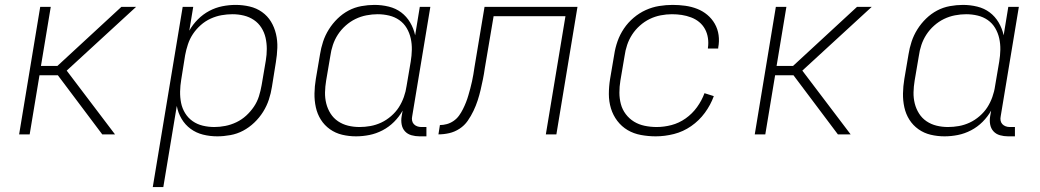

<svg xmlns="http://www.w3.org/2000/svg" viewBox="-20 -548 4240 783"><path d="M449 0H397L216 -241H141L101 0H58L144 -520H187L147 -279H214L475 -520H535L252 -260Z M603 215 725 -520H768L752 -423Q766 -448 787 -469Q808 -490 833.5 -503.5Q859 -517 886.5 -522.5Q914 -528 941 -528Q970 -528 998 -521.5Q1026 -515 1048.5 -499Q1071 -483 1085 -460Q1099 -437 1105.5 -409.5Q1112 -382 1111 -353Q1110 -324 1105 -294L1089 -194Q1085 -168 1076.5 -142Q1068 -116 1053 -92Q1038 -68 1017 -48Q996 -28 971.5 -15Q947 -2 919.5 3Q892 8 866 8Q836 8 808 1Q780 -6 757.5 -22.5Q735 -39 720.5 -63.5Q706 -88 701 -116L646 215ZM854 -30Q876 -30 899 -34.5Q922 -39 944 -49.5Q966 -60 984 -76.5Q1002 -93 1015.5 -113Q1029 -133 1036 -155.5Q1043 -178 1047 -201L1064 -301Q1068 -325 1068 -348.5Q1068 -372 1063 -394Q1058 -416 1046 -435Q1034 -454 1015.5 -466.5Q997 -479 974.5 -484.5Q952 -490 928 -490Q906 -490 883.5 -486Q861 -482 839 -472Q817 -462 798.5 -445.5Q780 -429 767 -409.5Q754 -390 746.5 -367.5Q739 -345 735 -323L719 -223Q715 -199 714.5 -175Q714 -151 718.5 -128.5Q723 -106 735 -86.5Q747 -67 765.5 -54Q784 -41 807 -35.5Q830 -30 854 -30Z M1432 8Q1403 8 1375.5 1.5Q1348 -5 1325.5 -21Q1303 -37 1288.5 -60Q1274 -83 1268 -110.5Q1262 -138 1262.5 -167Q1263 -196 1268 -226L1285 -326Q1289 -352 1297.5 -378Q1306 -404 1321 -428Q1336 -452 1356.5 -472Q1377 -492 1401.5 -505Q1426 -518 1453.5 -523Q1481 -528 1507 -528Q1537 -528 1565.5 -521Q1594 -514 1616 -497.5Q1638 -481 1652.5 -456.5Q1667 -432 1673 -404L1692 -520H1735L1661 -74Q1659 -65 1660.5 -56.5Q1662 -48 1667.5 -42Q1673 -36 1681 -33Q1689 -30 1698 -30H1719V8H1691Q1674 8 1658 3.5Q1642 -1 1631.5 -12.5Q1621 -24 1618 -40.5Q1615 -57 1618 -74L1622 -97Q1608 -72 1587 -51Q1566 -30 1540 -16.5Q1514 -3 1486.5 2.5Q1459 8 1432 8ZM1446 -30Q1468 -30 1490.5 -34Q1513 -38 1534.5 -48Q1556 -58 1575 -74.5Q1594 -91 1606.5 -110.5Q1619 -130 1627 -152.5Q1635 -175 1638 -197L1655 -297Q1659 -321 1659.5 -345Q1660 -369 1655 -391.5Q1650 -414 1638.5 -433.5Q1627 -453 1608.5 -466Q1590 -479 1567 -484.5Q1544 -490 1520 -490Q1498 -490 1474.5 -485.5Q1451 -481 1429.5 -470.5Q1408 -460 1389.5 -443.5Q1371 -427 1358 -407Q1345 -387 1337.5 -364.5Q1330 -342 1327 -319L1310 -219Q1306 -195 1305.5 -171.5Q1305 -148 1310.5 -126Q1316 -104 1328 -85Q1340 -66 1358.5 -53.5Q1377 -41 1399.5 -35.5Q1422 -30 1446 -30Z M2206 0 2286 -482H1993L1957 -269Q1954 -247 1949.5 -225Q1945 -203 1940 -181.5Q1935 -160 1928 -138.5Q1921 -117 1911 -96Q1901 -75 1887.5 -55.5Q1874 -36 1854 -23Q1834 -10 1812 -5Q1790 0 1768 0L1774 -38Q1788 -38 1802.5 -42Q1817 -46 1830 -55Q1843 -64 1852 -76.5Q1861 -89 1868 -103Q1875 -117 1880.5 -131Q1886 -145 1890 -159Q1894 -173 1898 -187.5Q1902 -202 1905 -216.5Q1908 -231 1910.5 -245Q1913 -259 1915 -274L1956 -520H2335L2249 0Z M2654 8Q2624 8 2594 2.5Q2564 -3 2539.5 -17.5Q2515 -32 2497.5 -55Q2480 -78 2471.5 -106Q2463 -134 2463 -164.5Q2463 -195 2468 -226L2485 -326Q2489 -353 2498.5 -380Q2508 -407 2524.5 -431.5Q2541 -456 2564 -475.5Q2587 -495 2613.5 -507Q2640 -519 2668 -523.5Q2696 -528 2723 -528Q2749 -528 2774.5 -524.5Q2800 -521 2823 -512Q2846 -503 2864.5 -487.5Q2883 -472 2895 -451Q2907 -430 2910.5 -405Q2914 -380 2909 -354V-350H2867V-353Q2870 -373 2867 -393Q2864 -413 2855 -429.5Q2846 -446 2831.5 -458Q2817 -470 2798.5 -477Q2780 -484 2760.5 -487Q2741 -490 2720 -490Q2698 -490 2674.5 -485.5Q2651 -481 2629.5 -470.5Q2608 -460 2589.5 -443.5Q2571 -427 2558 -407Q2545 -387 2537.5 -364.5Q2530 -342 2527 -319L2510 -219Q2506 -195 2506 -170.5Q2506 -146 2512 -123.5Q2518 -101 2532 -82.5Q2546 -64 2565.5 -52Q2585 -40 2609 -35Q2633 -30 2658 -30Q2688 -30 2718.5 -38Q2749 -46 2776 -65Q2803 -84 2822.5 -111Q2842 -138 2853 -168L2891 -156Q2878 -120 2854.5 -88Q2831 -56 2798.5 -33.5Q2766 -11 2728.5 -1.5Q2691 8 2654 8Z M3449 0H3397L3216 -241H3141L3101 0H3058L3144 -520H3187L3147 -279H3214L3475 -520H3535L3252 -260Z M3832 8Q3803 8 3775.5 1.5Q3748 -5 3725.5 -21Q3703 -37 3688.5 -60Q3674 -83 3668 -110.5Q3662 -138 3662.5 -167Q3663 -196 3668 -226L3685 -326Q3689 -352 3697.5 -378Q3706 -404 3721 -428Q3736 -452 3756.5 -472Q3777 -492 3801.5 -505Q3826 -518 3853.5 -523Q3881 -528 3907 -528Q3937 -528 3965.5 -521Q3994 -514 4016 -497.5Q4038 -481 4052.5 -456.5Q4067 -432 4073 -404L4092 -520H4135L4061 -74Q4059 -65 4060.5 -56.5Q4062 -48 4067.5 -42Q4073 -36 4081 -33Q4089 -30 4098 -30H4119V8H4091Q4074 8 4058 3.5Q4042 -1 4031.5 -12.5Q4021 -24 4018 -40.5Q4015 -57 4018 -74L4022 -97Q4008 -72 3987 -51Q3966 -30 3940 -16.5Q3914 -3 3886.5 2.5Q3859 8 3832 8ZM3846 -30Q3868 -30 3890.5 -34Q3913 -38 3934.5 -48Q3956 -58 3975 -74.5Q3994 -91 4006.5 -110.5Q4019 -130 4027 -152.5Q4035 -175 4038 -197L4055 -297Q4059 -321 4059.5 -345Q4060 -369 4055 -391.5Q4050 -414 4038.5 -433.5Q4027 -453 4008.5 -466Q3990 -479 3967 -484.5Q3944 -490 3920 -490Q3898 -490 3874.5 -485.5Q3851 -481 3829.5 -470.5Q3808 -460 3789.5 -443.5Q3771 -427 3758 -407Q3745 -387 3737.5 -364.5Q3730 -342 3727 -319L3710 -219Q3706 -195 3705.5 -171.5Q3705 -148 3710.5 -126Q3716 -104 3728 -85Q3740 -66 3758.5 -53.5Q3777 -41 3799.5 -35.5Q3822 -30 3846 -30Z"/></svg>

Font: Iosevka Extralight Extended
Style: Italic
Weight: 200
Width: 7
Italic angle: -9°
Monospace: yes
Designer: Belleve Invis
Foundry: Belleve Invis
Version: Version 32.5.0; ttfautohint (v1.8.4)